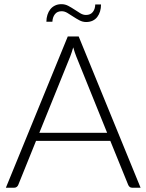

<svg xmlns="http://www.w3.org/2000/svg" viewBox="-20 -878 684 898"><path d="M637.5 0H598Q591 0 586.5 -3.8Q582 -7.5 579.5 -13.5L496 -219H148.5L65.5 -13.5Q63.5 -8 58.5 -4Q53.5 0 46.5 0H7.5L297 -707.5H348ZM164 -257H481L336.5 -614.5Q333 -623 329.5 -633.8Q326 -644.5 322.5 -656.5Q319 -644.5 315.5 -633.8Q312 -623 308.5 -614ZM382 -808Q403 -808 414 -821.8Q425 -835.5 425.5 -857H452.5Q452.5 -839.5 448 -824.8Q443.5 -810 435 -798.8Q426.5 -787.5 413.2 -781.2Q400 -775 383 -775Q366.5 -775 351.5 -783Q336.5 -791 322.5 -800.2Q308.5 -809.5 295.2 -817.5Q282 -825.5 268.5 -825.5Q247.5 -825.5 236.8 -811.5Q226 -797.5 225 -776.5H197Q197 -793.5 201.8 -808.5Q206.5 -823.5 215.5 -834.8Q224.5 -846 237.5 -852.2Q250.5 -858.5 267.5 -858.5Q284.5 -858.5 299.5 -850.5Q314.5 -842.5 328.5 -833.2Q342.5 -824 355.5 -816Q368.5 -808 382 -808Z"/></svg>

Font: Lato TR Light
Style: Regular
Weight: 300
Designer: Lukasz Dziedzic
Foundry: Lukasz Dziedzic
Version: Version 1.104 2013